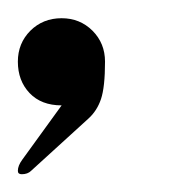

<svg xmlns="http://www.w3.org/2000/svg" viewBox="-20 -118 216 215"><path d="M97.6 -49Q97.6 -20.5 93.1 -7.1Q88.6 6.2 79 14.8L14.8 73.3Q11 77.1 4.3 77.1Q0 77.1 0 73.3Q0 67.6 4.8 61L49 0Q26.2 0 13.1 -13.8Q0 -27.6 0 -49Q0 -69.5 14 -83.6Q28.1 -97.6 49 -97.6Q69.5 -97.6 83.6 -83.6Q97.6 -69.5 97.6 -49Z"/></svg>

Font: Shan Mohne Unicode
Style: Normal
Weight: 400
Version: 2.0 Jan 1st, 2014